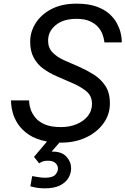

<svg xmlns="http://www.w3.org/2000/svg" viewBox="-20 -770 686 1050"><path d="M314 10Q309 10 305 10L262 59H268Q318 59 343.5 87Q369 115 369 151Q369 177 354.5 202.5Q340 228 308 244Q276 260 225 260Q194 260 170 254.5Q146 249 146 249L156 193Q156 193 167.5 195Q179 197 195.5 199.5Q212 202 226 202Q267 202 282 186Q297 170 297 152Q297 135 283.5 122Q270 109 242 109Q220 109 206.5 116Q193 123 194 123L166 88L237 4Q175 -8 137 -34Q99 -60 78.5 -91.5Q58 -123 50 -152.5Q42 -182 41 -201.5Q40 -221 40 -221H139Q139 -221 140 -206.5Q141 -192 148.5 -170Q156 -148 174 -126Q192 -104 225.5 -89.5Q259 -75 314 -75Q360 -75 398 -90.5Q436 -106 459.5 -134.5Q483 -163 483 -202Q483 -246 451.5 -271.5Q420 -297 375 -316L290 -353Q251 -370 218 -393.5Q185 -417 165 -453.5Q145 -490 145 -542Q145 -596 175 -643.5Q205 -691 261.5 -720.5Q318 -750 399 -750Q463 -750 506.5 -734.5Q550 -719 577 -695Q604 -671 618.5 -644Q633 -617 639 -593Q645 -569 645.5 -553.5Q646 -538 646 -538H551Q551 -538 549 -551Q547 -564 540 -583.5Q533 -603 516.5 -622Q500 -641 471.5 -654Q443 -667 399 -667Q326 -667 284.5 -632.5Q243 -598 243 -548Q243 -508 268 -482.5Q293 -457 332 -440L412 -405Q453 -387 491.5 -363Q530 -339 555.5 -301.5Q581 -264 581 -204Q581 -144 546 -95.5Q511 -47 451 -18.5Q391 10 314 10Z"/></svg>

Font: Be Vietnam Pro
Style: Italic
Weight: 400
Italic angle: -12°
Designer: Lam Bao, Tony Le, Vietanh Nguyen
Foundry: Yellow Type Foundry
Version: Version 1.002; ttfautohint (v1.8.3)